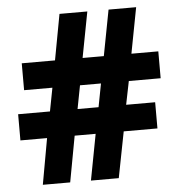

<svg xmlns="http://www.w3.org/2000/svg" viewBox="-51 -762 756 811"><g transform="rotate(-5 326.5 -356.5)"><path d="M498 -405 478 -306H601V-195H458L420 0H302L339 -195H250L214 0H98L133 -195H20V-306H155L174 -405H54V-519H195L231 -713H349L312 -519H402L439 -713H556L519 -519H633V-405ZM272 -306H361L380 -405H291Z"/></g></svg>

Font: Noto Sans ExtraBold
Style: Regular
Weight: 800
Designer: Monotype Design Team
Foundry: Monotype Imaging Inc.
Version: Version 2.007